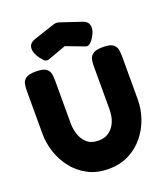

<svg xmlns="http://www.w3.org/2000/svg" viewBox="-167 -1040 1010 1173"><g transform="rotate(-20 337.5 -454.0)"><path d="M336 20Q260 20 202.5 -10.5Q145 -41 106 -91Q67 -141 47.5 -201Q28 -261 28 -320V-600Q28 -623 32 -644Q36 -665 55 -678.5Q74 -692 120 -692Q166 -692 185 -678.5Q204 -665 208 -644Q212 -623 212 -599V-320Q212 -287 223 -251Q234 -215 261.5 -189.5Q289 -164 339 -164Q377 -164 405 -183.5Q433 -203 448.5 -238.5Q464 -274 464 -321V-605Q464 -627 468.5 -646.5Q473 -666 492 -679Q511 -692 556 -692Q602 -692 620.5 -678Q639 -664 643 -643Q647 -622 647 -599V-318Q647 -258 627 -198.5Q607 -139 567.5 -89.5Q528 -40 470 -10Q412 20 336 20ZM339 -928Q347 -928 353.5 -926Q360 -924 363 -923L492 -880Q524 -870 531 -844Q538 -818 522 -786Q509 -759 492 -742Q475 -725 458 -732L339 -777L221 -734Q202 -727 185.5 -744.5Q169 -762 155 -787Q138 -819 144.5 -844Q151 -869 184 -880L314 -923Q316 -924 323.5 -926Q331 -928 339 -928Z"/></g></svg>

Font: Fredoka
Style: Bold
Weight: 700
Designer: Ben Nathan
Foundry: Milena B. Brandão, Ben Nathan
Version: Version 2.001